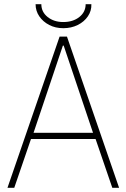

<svg xmlns="http://www.w3.org/2000/svg" viewBox="-20 -894 602 914"><path d="M15.6 0 263.7 -719.7H298.8L546.9 0H514.6L431.6 -242.2L425.8 -252.9L283.2 -676.8H279.3L136.7 -252.9L130.9 -242.2L47.9 0ZM117.2 -232.4V-261.7H445.3V-232.4ZM281.2 -759.8Q244.1 -759.8 214.4 -775.1Q184.6 -790.5 167 -816.4Q149.4 -842.3 149.4 -874H176.8Q176.8 -836.9 206.8 -813Q236.8 -789.1 281.2 -789.1Q327.6 -789.1 357.7 -813Q387.7 -836.9 387.7 -874H415Q416 -842.3 398.4 -816.4Q380.9 -790.5 350.1 -775.1Q319.3 -759.8 281.2 -759.8Z"/></svg>

Font: Reddit Mono ExtraLight
Style: Regular
Weight: 250
Monospace: yes
Designer: Stephen Hutchings
Foundry: Reddit
Version: Version 1.014